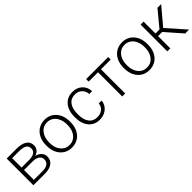

<svg xmlns="http://www.w3.org/2000/svg" viewBox="242 -1606 2685 2685"><g transform="rotate(-45 1584.5 -264.0)"><path d="M82.5 0V-528.3H276.4Q377 -528.3 430.7 -492.4Q484.4 -456.5 484.4 -387.2Q484.4 -347.7 460.4 -316.7Q436.5 -285.6 390.6 -271.5Q442.4 -261.7 473.9 -227.1Q505.4 -192.4 505.4 -146.5Q505.4 -76.7 453.9 -38.3Q402.3 0 308.1 0ZM140.6 -243.2V-48.8H310.1Q376 -48.8 411.6 -74.2Q447.3 -99.6 447.3 -147.5Q447.3 -191.4 411.6 -217.3Q376 -243.2 310.1 -243.2ZM140.6 -292H288.6Q426.3 -293.9 426.3 -385.7Q426.3 -434.1 388.4 -456.3Q350.6 -478.5 276.4 -478.5H140.6Z M603 0ZM603 -272Q603 -348.1 632.6 -409.2Q662.1 -470.2 716.1 -504.2Q770 -538.1 838.4 -538.1Q943.8 -538.1 1009.3 -464.1Q1074.7 -390.1 1074.7 -268.1V-255.9Q1074.7 -179.2 1045.2 -117.9Q1015.6 -56.6 961.9 -23.4Q908.2 9.8 839.4 9.8Q734.4 9.8 668.7 -64.2Q603 -138.2 603 -260.3ZM661.6 -255.9Q661.6 -161.1 710.7 -100.3Q759.8 -39.6 839.4 -39.6Q918.5 -39.6 967.5 -100.3Q1016.6 -161.1 1016.6 -260.7V-272Q1016.6 -332.5 994.1 -382.8Q971.7 -433.1 931.2 -460.7Q890.6 -488.3 838.4 -488.3Q760.3 -488.3 710.9 -427Q661.6 -365.7 661.6 -266.6Z M1390.6 -39.6Q1451.7 -39.6 1492.9 -74Q1534.2 -108.4 1537.6 -163.1H1593.8Q1591.3 -114.7 1563.5 -75Q1535.6 -35.2 1489.5 -12.7Q1443.4 9.8 1390.6 9.8Q1286.6 9.8 1225.8 -62.5Q1165 -134.8 1165 -256.8V-274.4Q1165 -352.5 1192.4 -412.6Q1219.7 -472.7 1270.8 -505.4Q1321.8 -538.1 1390.1 -538.1Q1477.1 -538.1 1533.4 -486.3Q1589.8 -434.6 1593.8 -350.1H1537.6Q1533.7 -412.1 1492.9 -450.2Q1452.1 -488.3 1390.1 -488.3Q1311 -488.3 1267.3 -431.2Q1223.6 -374 1223.6 -271V-253.9Q1223.6 -152.8 1267.3 -96.2Q1311 -39.6 1390.6 -39.6Z M2089.8 -478.5H1897.5V0H1838.9V-478.5H1653.8V-528.3H2089.8Z M2135.3 0ZM2135.3 -272Q2135.3 -348.1 2164.8 -409.2Q2194.3 -470.2 2248.3 -504.2Q2302.2 -538.1 2370.6 -538.1Q2476.1 -538.1 2541.5 -464.1Q2606.9 -390.1 2606.9 -268.1V-255.9Q2606.9 -179.2 2577.4 -117.9Q2547.9 -56.6 2494.1 -23.4Q2440.4 9.8 2371.6 9.8Q2266.6 9.8 2200.9 -64.2Q2135.3 -138.2 2135.3 -260.3ZM2193.8 -255.9Q2193.8 -161.1 2242.9 -100.3Q2292 -39.6 2371.6 -39.6Q2450.7 -39.6 2499.8 -100.3Q2548.8 -161.1 2548.8 -260.7V-272Q2548.8 -332.5 2526.4 -382.8Q2503.9 -433.1 2463.4 -460.7Q2422.9 -488.3 2370.6 -488.3Q2292.5 -488.3 2243.2 -427Q2193.8 -365.7 2193.8 -266.6Z M2871.1 -242.2H2790V0H2731V-528.3H2790V-293.9H2870.1L3064 -528.3H3137.7L2920.9 -272L3161.6 0H3084.5Z"/></g></svg>

Font: Roboto Light
Style: Regular
Weight: 300
Designer: Google
Version: Version 2.134; 2016; ttfautohint (v1.6)